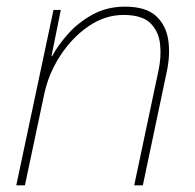

<svg xmlns="http://www.w3.org/2000/svg" viewBox="-20 -558 586 578"><path d="M29 0 141 -528H163L135 -389H137Q154 -421 184.5 -455.5Q215 -490 258.5 -514Q302 -538 356 -538Q419 -538 449.5 -510Q480 -482 486.5 -437.5Q493 -393 482 -342L410 0H384L457 -345Q466 -386 462 -424.5Q458 -463 433 -488Q408 -513 352 -513Q296 -513 246.5 -479Q197 -445 161.5 -390.5Q126 -336 113 -274L55 0Z"/></svg>

Font: Noto Sans Thin
Style: Italic
Weight: 100
Italic angle: -12°
Designer: Monotype Design Team
Foundry: Monotype Imaging Inc.
Version: Version 2.013; ttfautohint (v1.8.4.7-5d5b)